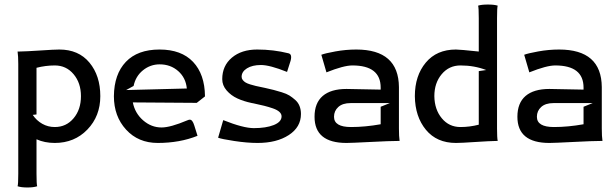

<svg xmlns="http://www.w3.org/2000/svg" viewBox="-20 -622 2699 842"><path d="M60.1 -341.8Q60.1 -376.5 57.1 -396H63.5Q95.2 -396.5 156.7 -400.6Q218.3 -404.8 240.2 -404.8Q324.7 -404.8 372.3 -347.4Q419.9 -290 419.9 -200.2Q419.9 -112.8 363.3 -54Q306.6 4.9 220.2 4.9Q175.8 4.9 140.1 -11.2V140.1Q140.1 186 143.1 194.8Q127 200.2 100.1 200.2Q73.2 200.2 57.1 194.8Q60.1 186 60.1 140.1ZM140.1 -120.1 123.5 -118.2Q140.1 -93.3 165.3 -79.1Q190.4 -64.9 220.2 -64.9Q270.5 -64.9 302.7 -103.3Q335 -141.6 335 -200.2Q335 -258.3 302.7 -296.6Q270.5 -335 220.2 -335Q180.2 -335 140.1 -324.7Z M479.5 -200.2Q480.5 -296.9 532 -350.8Q583.5 -404.8 679.7 -404.8Q775.4 -404.8 826.7 -350.6Q877.9 -296.4 878.9 -200.2V-199.2L842.8 -170.9L562.5 -172.9Q571.8 -125.5 607.7 -94.2Q643.6 -63 688.5 -63Q727.5 -63 801.3 -94.2Q808.1 -97.2 812.5 -97.2Q824.2 -97.2 832 -71.8L846.2 -26.4Q768.1 4.9 671.9 4.9Q586.4 4.9 533 -53.5Q479.5 -111.8 479.5 -200.2ZM565.9 -245.1 533.2 -227.1 799.3 -233.9Q794.9 -280.8 761.5 -310.3Q728 -339.8 680.2 -339.8Q639.2 -339.8 606.9 -313.7Q574.7 -287.6 565.9 -245.1Z M954.6 -274.9Q954.6 -333.5 996.8 -369.1Q1039.1 -404.8 1107.9 -404.8Q1179.2 -404.8 1245.6 -388.2Q1256.8 -385.3 1256.8 -371.6Q1256.8 -364.3 1254.4 -355.5L1238.8 -306.6Q1163.1 -336.9 1124.5 -336.9Q1086.4 -336.9 1063 -322.3Q1039.6 -307.6 1039.6 -285.2Q1039.6 -277.3 1044.7 -271Q1049.8 -264.6 1056.9 -260.3Q1064 -255.9 1077.6 -251.7Q1091.3 -247.6 1101.8 -245.1Q1112.3 -242.7 1131.3 -238.8Q1139.2 -237.3 1143.1 -236.3Q1167 -231 1180.4 -227.5Q1193.8 -224.1 1215.3 -217.5Q1236.8 -210.9 1249.3 -203.1Q1261.7 -195.3 1274.7 -183.8Q1287.6 -172.4 1293.7 -156.7Q1299.8 -141.1 1299.8 -122.1Q1299.8 -64.5 1246.6 -29.8Q1193.4 4.9 1109.9 4.9Q1063.5 4.9 1007.3 -3.7Q951.2 -12.2 936.5 -18.1L959 -95.2Q1046.9 -60.1 1093.3 -60.1Q1146.5 -60.1 1180.7 -73.7Q1214.8 -87.4 1214.8 -111.8Q1214.8 -122.6 1205.3 -131.3Q1195.8 -140.1 1176.8 -146.7Q1157.7 -153.3 1138.9 -158Q1120.1 -162.6 1092.8 -168.5Q1090.8 -168.9 1089.6 -169.2Q1088.4 -169.4 1086.4 -169.7Q1084.5 -169.9 1083 -170.4Q1048.3 -177.7 1020.8 -190.4Q993.2 -203.1 973.9 -225.3Q954.6 -247.6 954.6 -274.9ZM936.5 -18.1Z M1359.4 -109.9Q1359.4 -170.4 1395.3 -201.2Q1431.2 -231.9 1499.5 -231.9L1649.4 -229V-237.8Q1649.4 -335 1525.4 -335Q1487.3 -335 1411.6 -304.7L1389.2 -381.8Q1405.3 -388.2 1450.9 -396.5Q1496.6 -404.8 1542.5 -404.8Q1728 -404.8 1729.5 -240.2V-58.1Q1729.5 -23.4 1732.4 -3.9H1725.6Q1690.9 -3.9 1605.7 0.5Q1520.5 4.9 1499.5 4.9Q1359.4 4.9 1359.4 -109.9ZM1444.8 -109.9Q1444.8 -64.9 1519.5 -64.9Q1581.1 -64.9 1649.4 -77.1V-153.8L1689.5 -169.9H1517.6Q1482.4 -169.9 1463.6 -152.8Q1444.8 -135.7 1444.8 -109.9Z M1799.3 -200.2Q1799.3 -290 1847.2 -347.4Q1895 -404.8 1979.5 -404.8Q1996.1 -404.8 2079.6 -396V-542Q2079.6 -588.4 2076.7 -597.2Q2091.3 -602.1 2119.6 -602.1Q2147.9 -602.1 2162.6 -597.2Q2159.7 -588.4 2159.7 -542V-58.1Q2159.7 -18.6 2162.6 -3.9H2156.7Q2126 -3.4 2064.2 0.7Q2002.4 4.9 1979.5 4.9Q1895.5 4.9 1847.9 -52.7Q1800.3 -110.4 1799.3 -200.2ZM1884.8 -200.2Q1885.7 -141.6 1917.5 -103.3Q1949.2 -64.9 1999.5 -64.9Q2039.6 -64.9 2079.6 -75.2V-310.1L2112.3 -314.9Q2060.1 -335 1999.5 -335Q1949.2 -335 1917 -296.6Q1884.8 -258.3 1884.8 -200.2Z M2249 -109.9Q2249 -170.4 2284.9 -201.2Q2320.8 -231.9 2389.2 -231.9L2539.1 -229V-237.8Q2539.1 -335 2415 -335Q2377 -335 2301.3 -304.7L2278.8 -381.8Q2294.9 -388.2 2340.6 -396.5Q2386.2 -404.8 2432.1 -404.8Q2617.7 -404.8 2619.1 -240.2V-58.1Q2619.1 -23.4 2622.1 -3.9H2615.2Q2580.6 -3.9 2495.4 0.5Q2410.2 4.9 2389.2 4.9Q2249 4.9 2249 -109.9ZM2334.5 -109.9Q2334.5 -64.9 2409.2 -64.9Q2470.7 -64.9 2539.1 -77.1V-153.8L2579.1 -169.9H2407.2Q2372.1 -169.9 2353.3 -152.8Q2334.5 -135.7 2334.5 -109.9Z"/></svg>

Font: Nikodecs
Style: Medium
Weight: 500
Version: Version 0.29